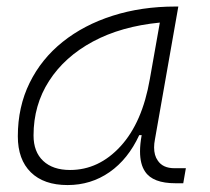

<svg xmlns="http://www.w3.org/2000/svg" viewBox="-20 -542 626 573"><path d="M181.6 10.3Q110.8 10.3 72 -27.8Q33.2 -65.9 33.2 -135.3Q33.2 -223.1 68.4 -294.7Q103.5 -366.2 167 -417Q230.5 -467.8 316.4 -495.1Q402.3 -522.5 503.4 -522.5H512.2L442.4 -126Q439.9 -113.3 439.9 -102.1Q439.9 -78.1 450.7 -63Q465.8 -40 500.5 -40H534.7L526.9 4.9H503.9Q436 4.9 413.1 -29.8Q397.9 -51.8 397.9 -90.3Q397.9 -111.8 402.8 -138.7H395.5Q362.3 -66.9 306.9 -28.3Q251.5 10.3 181.6 10.3ZM189 -34.7Q274.9 -34.7 339.8 -105.5Q404.8 -176.3 427.2 -306.2L457 -474.6Q341.8 -463.4 257.3 -418Q172.9 -372.6 126.5 -300.5Q80.1 -228.5 80.1 -137.7Q80.1 -88.9 108.9 -61.8Q137.7 -34.7 189 -34.7Z"/></svg>

Font: CaskaydiaCove NF ExtraLight
Style: Italic
Weight: 200
Italic angle: -10°
Designer: Aaron Bell
Foundry: Saja Typeworks
Version: Version 2111.001; VTT 6.35;Nerd Fonts 3.2.1